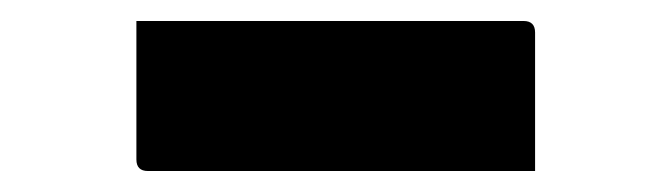

<svg xmlns="http://www.w3.org/2000/svg" viewBox="-20 -391 640 183"><path d="M110 -371H479Q490 -371 490 -360V-228H121Q110 -228 110 -239Z"/></svg>

Font: Recursive Mn Lnr St XBd
Style: Regular
Weight: 800
Monospace: yes
Version: Version 1.079;hotconv 1.0.112;makeotfexe 2.5.65598; ttfautoh